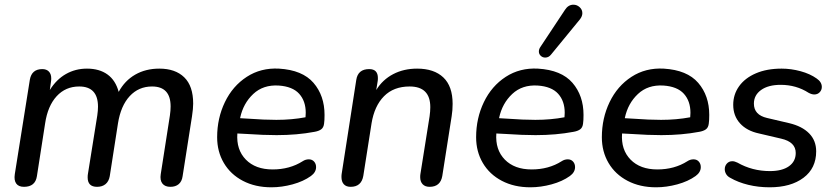

<svg xmlns="http://www.w3.org/2000/svg" viewBox="-20 -788 3555 817"><path d="M43 -47 107 -449Q115 -494 160 -494Q178 -494 188 -483.5Q198 -473 198 -455Q198 -446 197 -441L192 -405Q220 -450 260.5 -473Q301 -496 350 -496Q403 -496 437.5 -471Q472 -446 485 -397Q511 -445 555.5 -470.5Q600 -496 658 -496Q726 -496 764 -459Q802 -422 802 -347Q802 -326 797 -293L757 -38Q754 -16 740.5 -4.5Q727 7 705 7Q682 7 671 -7Q660 -21 664 -47L703 -297Q706 -318 706 -335Q706 -420 627 -420Q570 -420 532 -379Q494 -338 482 -263L447 -38Q443 -16 429 -4.5Q415 7 393 7Q353 7 353 -33Q353 -42 354 -47L394 -297Q397 -318 397 -334Q397 -420 317 -420Q259 -420 221 -378.5Q183 -337 172 -263L137 -38Q130 7 82 7Q59 7 49 -7Q39 -21 43 -47Z M904 -204Q904 -285 937 -353.5Q970 -422 1030 -461Q1090 -500 1167 -496Q1267 -490 1314 -435.5Q1361 -381 1361 -299Q1361 -275 1359 -262Q1357 -245 1346.5 -237.5Q1336 -230 1318 -227Q1244 -213 1157 -213Q1102 -213 1029 -218L990 -220Q985 -151 1026 -109Q1067 -67 1140 -67Q1213 -67 1268 -102Q1280 -110 1294 -110Q1308 -110 1316.5 -100.5Q1325 -91 1325 -77Q1325 -55 1303 -39Q1271 -16 1225 -3.5Q1179 9 1135 9Q1066 9 1013.5 -18.5Q961 -46 932.5 -94.5Q904 -143 904 -204ZM1037 -283Q1105 -278 1156 -278Q1222 -278 1280 -289Q1281 -296 1281 -308Q1281 -358 1253 -389Q1225 -420 1166 -424Q1100 -428 1057.5 -388Q1015 -348 1002 -287V-285Z M1433 -35Q1433 -44 1434 -49L1496 -448Q1503 -494 1551 -494Q1588 -494 1588 -456Q1588 -447 1587 -442L1581 -405Q1608 -449 1653 -472.5Q1698 -496 1755 -496Q1827 -496 1866.5 -458.5Q1906 -421 1906 -346Q1906 -319 1902 -294L1862 -39Q1854 7 1808 7Q1789 7 1778.5 -4Q1768 -15 1768 -34Q1768 -43 1769 -48L1808 -293Q1811 -314 1811 -332Q1811 -420 1723 -420Q1655 -420 1614 -378.5Q1573 -337 1561 -263L1526 -40Q1518 7 1472 7Q1453 7 1443 -4Q1433 -15 1433 -35Z M2006 -204Q2006 -285 2039 -353.5Q2072 -422 2132 -461Q2192 -500 2269 -496Q2369 -490 2416 -435.5Q2463 -381 2463 -299Q2463 -275 2461 -262Q2459 -245 2448.5 -237.5Q2438 -230 2420 -227Q2346 -213 2259 -213Q2204 -213 2131 -218L2092 -220Q2087 -151 2128 -109Q2169 -67 2242 -67Q2315 -67 2370 -102Q2382 -110 2396 -110Q2410 -110 2418.5 -100.5Q2427 -91 2427 -77Q2427 -55 2405 -39Q2373 -16 2327 -3.5Q2281 9 2237 9Q2168 9 2115.5 -18.5Q2063 -46 2034.5 -94.5Q2006 -143 2006 -204ZM2139 -283Q2207 -278 2258 -278Q2324 -278 2382 -289Q2383 -296 2383 -308Q2383 -358 2355 -389Q2327 -420 2268 -424Q2202 -428 2159.5 -388Q2117 -348 2104 -287V-285ZM2300 -543Q2289 -543 2281 -550.5Q2273 -558 2273 -569Q2273 -579 2280 -589L2384 -746Q2398 -768 2420 -768Q2435 -768 2446.5 -757.5Q2458 -747 2458 -732Q2458 -719 2448 -706L2325 -556Q2315 -543 2300 -543Z M2541 -204Q2541 -285 2574 -353.5Q2607 -422 2667 -461Q2727 -500 2804 -496Q2904 -490 2951 -435.5Q2998 -381 2998 -299Q2998 -275 2996 -262Q2994 -245 2983.5 -237.5Q2973 -230 2955 -227Q2881 -213 2794 -213Q2739 -213 2666 -218L2627 -220Q2622 -151 2663 -109Q2704 -67 2777 -67Q2850 -67 2905 -102Q2917 -110 2931 -110Q2945 -110 2953.5 -100.5Q2962 -91 2962 -77Q2962 -55 2940 -39Q2908 -16 2862 -3.5Q2816 9 2772 9Q2703 9 2650.5 -18.5Q2598 -46 2569.5 -94.5Q2541 -143 2541 -204ZM2674 -283Q2742 -278 2793 -278Q2859 -278 2917 -289Q2918 -296 2918 -308Q2918 -358 2890 -389Q2862 -420 2803 -424Q2737 -428 2694.5 -388Q2652 -348 2639 -287V-285Z M3088 -31Q3076 -37 3070 -47Q3064 -57 3064 -68Q3064 -82 3073 -92Q3082 -102 3096 -102Q3106 -102 3118 -96Q3181 -60 3256 -60Q3308 -60 3337 -80.5Q3366 -101 3366 -137Q3366 -184 3304 -198L3210 -220Q3158 -231 3129 -263Q3100 -295 3100 -342Q3100 -386 3125 -421Q3150 -456 3196.5 -476Q3243 -496 3306 -496Q3346 -496 3386.5 -485Q3427 -474 3455 -454Q3477 -439 3477 -418Q3477 -405 3468 -395.5Q3459 -386 3445 -386Q3434 -386 3421 -393Q3368 -427 3302 -427Q3249 -427 3218.5 -405Q3188 -383 3188 -347Q3188 -299 3244 -286L3338 -264Q3393 -251 3423 -220.5Q3453 -190 3453 -144Q3453 -72 3399 -31.5Q3345 9 3255 9Q3207 9 3164 -1.5Q3121 -12 3088 -31Z"/></svg>

Font: SN Pro
Style: Italic
Weight: 400
Italic angle: -9°
Designer: Tobias Whetton
Foundry: Supernotes
Version: Version 1.003